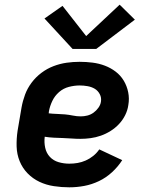

<svg xmlns="http://www.w3.org/2000/svg" viewBox="-20 -792 640 820"><path d="M276 8Q243 8 210 3Q177 -2 148.5 -15.5Q120 -29 98 -51.5Q76 -74 64 -103.5Q52 -133 51 -166Q50 -199 55 -233L72 -333Q77 -361 87 -388Q97 -415 115 -439Q133 -463 157 -481Q181 -499 208.5 -509.5Q236 -520 264 -524Q292 -528 320 -528Q348 -528 375.5 -524.5Q403 -521 428 -511.5Q453 -502 474 -486Q495 -470 508.5 -447.5Q522 -425 527.5 -398Q533 -371 528 -343Q525 -321 514.5 -300Q504 -279 488 -262Q472 -245 452 -232.5Q432 -220 410.5 -212.5Q389 -205 367 -202Q345 -199 323 -199Q304 -199 285 -200.5Q266 -202 247 -202.5Q228 -203 209 -204Q190 -205 171 -208Q168 -184 173 -161Q178 -138 193 -122Q208 -106 230 -99.5Q252 -93 276 -93Q294 -93 311.5 -96Q329 -99 346 -106.5Q363 -114 378 -126Q393 -138 404 -154L502 -108Q484 -80 458.5 -56.5Q433 -33 402.5 -18.5Q372 -4 340 2Q308 8 276 8ZM325 -295Q339 -295 353 -298.5Q367 -302 379 -310.5Q391 -319 400 -331.5Q409 -344 411 -357Q414 -375 406 -390Q398 -405 384.5 -413Q371 -421 354 -424Q337 -427 320 -427Q298 -427 274.5 -421Q251 -415 232.5 -399Q214 -383 203.5 -361Q193 -339 189 -317L188 -308Q205 -306 222.5 -305.5Q240 -305 257 -303.5Q274 -302 291 -298.5Q308 -295 325 -295ZM290 -583 170 -713 247 -767 348 -638 491 -772 556 -708 391 -583Z"/></svg>

Font: Iosevka SS04 Extended
Style: Bold Italic
Weight: 700
Width: 7
Italic angle: -9°
Monospace: yes
Designer: Belleve Invis
Foundry: Belleve Invis
Version: Version 19.0.0; ttfautohint (v1.8.4)